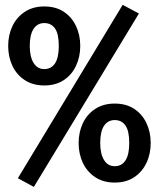

<svg xmlns="http://www.w3.org/2000/svg" viewBox="-20 -730 640 774"><path d="M474.5 -710.5 540 -675.5 116.5 23.5 52 -11.5ZM442.5 -246Q415 -246 399.5 -223Q384 -200 384 -153.5Q384 -109.5 399.5 -84.8Q415 -60 442.5 -60Q470.5 -60 485.8 -83.2Q501 -106.5 501 -153.5Q501 -202 485.8 -224Q470.5 -246 442.5 -246ZM158.5 -637Q131 -637 115.5 -613.8Q100 -590.5 100 -545Q100 -501 115.5 -476.2Q131 -451.5 158.5 -451.5Q186.5 -451.5 201.8 -474.5Q217 -497.5 217 -545Q217 -593.5 201.8 -615.2Q186.5 -637 158.5 -637ZM158.5 -704Q204.5 -704 236.8 -682.8Q269 -661.5 286.2 -625.5Q303.5 -589.5 303.5 -545Q303.5 -500.5 286.2 -464.2Q269 -428 236.8 -406.8Q204.5 -385.5 158.5 -385.5Q113 -385.5 80.2 -406.8Q47.5 -428 30.2 -464.2Q13 -500.5 13 -545Q13 -589 30.2 -625Q47.5 -661 80.2 -682.5Q113 -704 158.5 -704ZM442.5 -312.5Q488.5 -312.5 520.8 -291.2Q553 -270 570.2 -234Q587.5 -198 587.5 -153.5Q587.5 -109 570.2 -73Q553 -37 520.8 -15.5Q488.5 6 442.5 6Q397 6 364.2 -15.5Q331.5 -37 314.2 -73Q297 -109 297 -153.5Q297 -197.5 314.2 -233.8Q331.5 -270 364.2 -291.2Q397 -312.5 442.5 -312.5Z"/></svg>

Font: Fira Code Light Medium
Style: Regular
Weight: 500
Monospace: yes
Version: Version 5.002